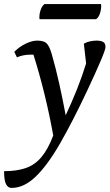

<svg xmlns="http://www.w3.org/2000/svg" viewBox="-73 -661 537 941"><path d="M-16 260Q-34 260 -43.5 241.5Q-53 223 -53 178Q9 178 53.5 162.5Q98 147 130 109Q162 71 188 3Q169 -102 144.5 -201.5Q120 -301 91 -393Q84 -393 74 -393Q41 -393 10 -380L-3 -407Q23 -433 54 -447.5Q85 -462 109 -462Q142 -462 155.5 -448.5Q169 -435 180 -398Q200 -329 217 -252.5Q234 -176 249 -96Q278 -158 303.5 -221.5Q329 -285 349 -350L338 -447Q352 -455 368.5 -458.5Q385 -462 400 -462Q421 -462 432.5 -455.5Q444 -449 444 -430Q444 -418 419.5 -360.5Q395 -303 355 -218Q282 -63 220.5 43.5Q159 150 101.5 205Q44 260 -16 260ZM398 -567H121Q120 -569 120 -576Q120 -596 127 -614.5Q134 -633 145 -641H422Q422 -639 422.5 -637Q423 -635 423 -633Q423 -613 416.5 -594Q410 -575 398 -567Z"/></svg>

Font: Petrona Medium
Style: Italic
Weight: 500
Italic angle: -9°
Designer: Ringo R. Seeber
Foundry: Ringo R. Seeber
Version: Version 2.001; ttfautohint (v1.8.3)